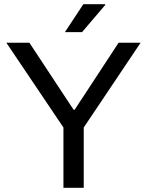

<svg xmlns="http://www.w3.org/2000/svg" viewBox="-20 -888 695 908"><path d="M280 0V-285L10 -686H119L328 -369H333L541 -686H645L376 -285V0ZM287 -736 374 -868H477L478 -865L368 -736Z"/></svg>

Font: Archivo SemiBold
Style: Regular
Weight: 400
Version: Version 2.001